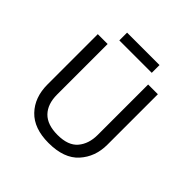

<svg xmlns="http://www.w3.org/2000/svg" viewBox="-125 -510 607 607"><g transform="rotate(45 178.5 -206.0)"><path d="M312.5 -123Q312.5 -68.8 279.3 -32Q246.1 4.9 176.8 4.9Q111.8 4.9 77.9 -30.5Q43.9 -65.9 43.9 -124V-348.6H87.9V-122.6Q87.9 -80.1 110.6 -56.6Q133.3 -33.2 179.2 -33.2Q226.6 -33.2 247.8 -58.3Q269 -83.5 269 -123V-348.6H312.5ZM251 -417.5V-382.8H106V-417.5Z"/></g></svg>

Font: NotoSansOldHungarianUI
Style: Regular
Weight: 400
Designer: Monotype Design Team
Foundry: Monotype Imaging Inc.
Version: Version 1001.000; ttfautohint (v1.8.4.7-5d5b)